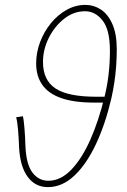

<svg xmlns="http://www.w3.org/2000/svg" viewBox="-20 -754 518 786"><path d="M176 12Q124 12 93 -30.5Q62 -73 58 -152Q57 -185 54 -221.5Q51 -258 46 -274L74 -278Q77 -265 80 -230.5Q83 -196 84 -158Q87 -82 112.5 -48Q138 -14 178 -14Q228 -14 271.5 -59Q315 -104 349.5 -181.5Q384 -259 408 -358Q419 -402 424.5 -449.5Q430 -497 430 -546Q430 -632 400 -670Q370 -708 328 -708Q282 -708 243 -677.5Q204 -647 180 -599.5Q156 -552 156 -500Q156 -426 207 -392Q258 -358 374 -358H422L414 -334H366Q283 -334 230.5 -352.5Q178 -371 153 -407Q128 -443 128 -494Q128 -539 144 -581.5Q160 -624 188 -658.5Q216 -693 252.5 -713.5Q289 -734 330 -734Q364 -734 393 -715Q422 -696 440 -655.5Q458 -615 458 -552Q458 -517 455.5 -483Q453 -449 448 -416Q443 -383 436 -352Q412 -248 373.5 -165.5Q335 -83 285 -35.5Q235 12 176 12Z"/></svg>

Font: Source Sans Variable
Style: Italic
Weight: 200
Italic angle: -11°
Designer: Paul D. Hunt
Foundry: Adobe Systems Incorporated
Version: Version 3.006;hotconv 1.0.111;makeotfexe 2.5.65597